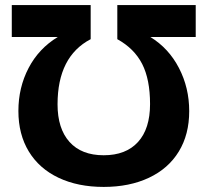

<svg xmlns="http://www.w3.org/2000/svg" viewBox="-20 -734 826 764"><path d="M209 -318.8Q209 -222.2 256.6 -169.2Q304.2 -116.2 392.6 -116.2Q481 -116.2 529.1 -168.9Q577.1 -221.7 577.1 -319.8Q577.1 -418 545.7 -479.5Q514.2 -541 446.8 -578.1V-713.9H758.8V-586.9H578.1Q651.4 -542 692.1 -463.4Q732.9 -384.8 732.9 -291.7Q732.9 -198.7 691.4 -130.9Q649.9 -63 572.5 -26.6Q495.1 9.8 392.6 9.8Q290 9.8 213.1 -26.6Q136.2 -63 94.7 -131.1Q53.2 -199.2 53.2 -292.5Q53.2 -385.7 93.8 -463.4Q134.3 -541 210 -586.9H26.9V-713.9H340.8V-578.1Q209 -509.3 209 -318.8Z"/></svg>

Font: NotoSans-Bold
Style: Bold
Weight: 700
Designer: Monotype Design team
Foundry: Monotype Imaging Inc.
Version: Version 1.04